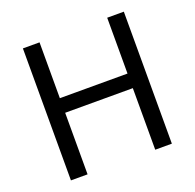

<svg xmlns="http://www.w3.org/2000/svg" viewBox="-125 -845 992 976"><g transform="rotate(-20 370.5 -357.0)"><path d="M643 0H553V-333H187V0H97V-714H187V-412H553V-714H643Z"/></g></svg>

Font: Noto Sans Pahawh Hmong
Style: Regular
Weight: 400
Designer: Monotype Design Team
Foundry: Monotype Imaging Inc.
Version: Version 2.001; ttfautohint (v1.8.4.7-5d5b)